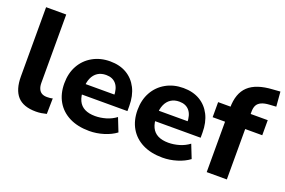

<svg xmlns="http://www.w3.org/2000/svg" viewBox="-94 -1026 2010 1353"><g transform="rotate(20 911.0 -350.0)"><path d="M241 11Q146 11 102 -38.5Q58 -88 58 -186V-705H209V-192Q209 -167 217 -148.5Q225 -130 240.5 -121Q256 -112 280 -112Q290 -112 301 -113Q312 -114 322 -117L320 0Q301 5 281.5 8Q262 11 241 11Z M641 11Q554 11 491.5 -20.5Q429 -52 395.5 -109.5Q362 -167 362 -245Q362 -321 394 -378.5Q426 -436 483.5 -468.5Q541 -501 614 -501Q686 -501 738 -470.5Q790 -440 818.5 -384Q847 -328 847 -251V-213H486V-291H738L722 -277Q722 -338 695.5 -369.5Q669 -401 620 -401Q583 -401 557 -384Q531 -367 517 -335Q503 -303 503 -258V-250Q503 -199 518.5 -166.5Q534 -134 565.5 -118Q597 -102 644 -102Q684 -102 725 -114Q766 -126 799 -151L839 -50Q802 -22 748.5 -5.5Q695 11 641 11Z M1190 11Q1103 11 1040.5 -20.5Q978 -52 944.5 -109.5Q911 -167 911 -245Q911 -321 943 -378.5Q975 -436 1032.5 -468.5Q1090 -501 1163 -501Q1235 -501 1287 -470.5Q1339 -440 1367.5 -384Q1396 -328 1396 -251V-213H1035V-291H1287L1271 -277Q1271 -338 1244.5 -369.5Q1218 -401 1169 -401Q1132 -401 1106 -384Q1080 -367 1066 -335Q1052 -303 1052 -258V-250Q1052 -199 1067.5 -166.5Q1083 -134 1114.5 -118Q1146 -102 1193 -102Q1233 -102 1274 -114Q1315 -126 1348 -151L1388 -50Q1351 -22 1297.5 -5.5Q1244 11 1190 11Z M1519 0V-378H1426V-491H1563L1519 -451V-482Q1519 -591 1577 -645.5Q1635 -700 1758 -707L1813 -711L1822 -601L1775 -598Q1736 -596 1713 -585.5Q1690 -575 1680 -556.5Q1670 -538 1670 -508V-474L1651 -491H1798V-378H1670V0Z"/></g></svg>

Font: Nunito Sans 12pt ExtraLight ExtraBold
Style: Regular
Weight: 800
Version: Version 3.101;gftools[0.9.27]